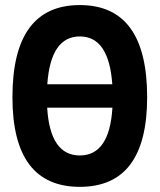

<svg xmlns="http://www.w3.org/2000/svg" viewBox="-20 -723 626 753"><path d="M293 9.8Q28.8 9.8 28.8 -341.8Q28.8 -703.1 293 -703.1Q557.1 -703.1 557.1 -341.8Q557.1 9.8 293 9.8ZM293 -113.3Q409.7 -113.3 420.9 -300.8H165Q176.3 -113.3 293 -113.3ZM165.5 -392.6H420.4Q407.2 -580.1 293 -580.1Q178.7 -580.1 165.5 -392.6Z"/></svg>

Font: Cascadia Mono
Style: Bold
Weight: 700
Monospace: yes
Designer: Aaron Bell
Foundry: Saja Typeworks
Version: Version 2404.023; ttfautohint (v1.8.4)